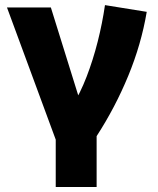

<svg xmlns="http://www.w3.org/2000/svg" viewBox="-20 -540 634 770"><path d="M203.5 210V20L8 -510H184L316.5 -84.5L270.5 -116.5Q302 -166.5 327.5 -232.8Q353 -299 371.8 -373Q390.5 -447 401 -519.5L568.5 -492.5Q546.5 -362 494.2 -235.5Q442 -109 367.5 6V210Z"/></svg>

Font: Geologica Thin Roman
Style: Bold
Weight: 700
Version: Version 1.010;gftools[0.9.28]